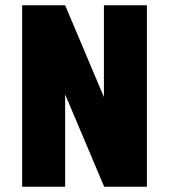

<svg xmlns="http://www.w3.org/2000/svg" viewBox="-20 -708 641 728"><path d="M64 0H227V-350L375 0H537V-688H374V-340L227 -688H64Z"/></svg>

Font: Secuela Black
Style: Regular
Weight: 900
Designer: Fernando Haro
Foundry: deFharo
Version: Version 1.704